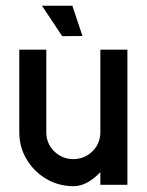

<svg xmlns="http://www.w3.org/2000/svg" viewBox="-20 -641 509 666"><path d="M328.1 -468.8H421.9V0H328.1V-43.9Q307.1 -21.5 283.4 -8.3Q259.8 4.9 234.4 4.9Q182.1 4.4 139.9 -20.8Q97.7 -45.9 72.3 -88.4Q46.9 -130.9 46.9 -182.6V-468.8H140.6V-182.6Q140.6 -143.6 167.5 -116.7Q194.3 -89.8 234.4 -88.9Q274.4 -89.8 301.3 -116.7Q328.1 -143.6 328.1 -182.6ZM231 -621.1 266.1 -516.1 195.8 -515.6 125.5 -621.1Z"/></svg>

Font: Lambda
Style: Regular
Weight: 400
Designer: GGBotNet
Version: 0.22